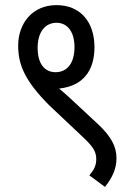

<svg xmlns="http://www.w3.org/2000/svg" viewBox="-20 -652 493 750"><path d="M51 -474C51 -401 75 -338 173 -240L314 -107C345 -76 356 -58 356 -30C356 -3 345 14 329 33L390 78C419 42 435 7 435 -34C435 -81 413 -119 365 -165L264 -259C246 -276 227 -293 211 -306C303 -316 349 -374 349 -468C349 -567 293 -632 201 -632C105 -632 51 -559 51 -474ZM127 -465C127 -528 157 -563 201 -563C243 -563 271 -528 271 -468C271 -405 242 -370 197 -370C155 -370 127 -402 127 -465Z"/></svg>

Font: Noto Sans Devanagari UI Condensed
Style: Regular
Weight: 400
Width: 3
Designer: Jelle Bosma - Monotype Design Team
Foundry: Monotype Imaging Inc.
Version: Version 2.004